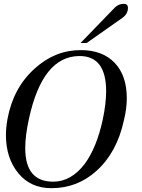

<svg xmlns="http://www.w3.org/2000/svg" viewBox="-20 -968 742 1004"><path d="M628 -339Q591 -170 485 -75Q385 16 249 16Q140 16 76 -62Q11 -141 11 -262Q11 -299 19 -345Q49 -509 162 -610Q268 -706 402 -706Q516 -706 579.5 -639.5Q643 -573 643 -455Q643 -400 628 -339ZM517 -341Q535 -426 535 -491Q535 -675 396 -675Q202 -675 131 -345Q112 -259 112 -193Q112 -18 258 -18Q352 -18 423 -111Q485 -195 517 -341ZM649 -927Q649 -896 622 -876L433 -743H401L581 -929Q601 -948 627 -948Q649 -948 649 -927Z"/></svg>

Font: GFS Didot
Style: Italic
Weight: 400
Italic angle: -12°
Designer: Takis Katsoulidis and George D. Matthiopoulos
Foundry: George Matthiopoulos and Takis Katsoulidis
Version: Version 1.0